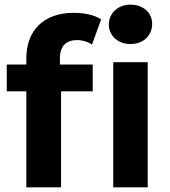

<svg xmlns="http://www.w3.org/2000/svg" viewBox="-20 -804 729 824"><path d="M378 -527H237V-552C237 -606 263 -632 311 -632C335 -632 357 -624 375 -613L414 -721C385 -740 341 -749 297 -749C166 -749 93 -672 93 -553V-527H9V-412H93V0H242V-412H378ZM614 0V-537H466V0ZM540 -615C596 -615 633 -652 633 -702C633 -749 595 -784 540 -784C485 -784 447 -746 447 -699C447 -652 485 -615 540 -615Z"/></svg>

Font: Montserrat-Alt1
Style: Bold
Weight: 700
Designer: Differentunic
Foundry: Differentunic
Version: Version 7.222